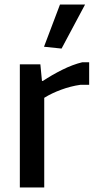

<svg xmlns="http://www.w3.org/2000/svg" viewBox="-20 -822 423 842"><path d="M173 -617 243 -802H353L250 -609ZM67 -540H157L164 -467H168Q207 -493 253 -516Q299 -539 341 -549H371V-450H332Q290 -444 248 -428.5Q206 -413 174 -393V0H67Z"/></svg>

Font: Encode Sans Narrow
Style: Medium
Weight: 500
Designer: Pablo Impallari, Andres Torresi
Foundry: Pablo Impallari, Andres Torresi
Version: Version 1.000; ttfautohint (v1.00) -l 8 -r 50 -G 200 -x 14 -